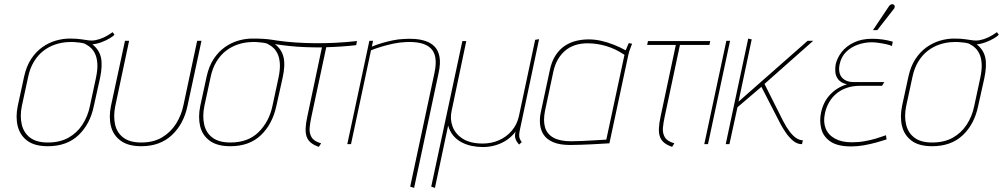

<svg xmlns="http://www.w3.org/2000/svg" viewBox="-20 -699 4863 931"><path d="M535 -531 526 -543Q504 -527 483.5 -517.5Q463 -508 442 -504Q428 -501 412 -503Q396 -505 374 -508.5Q352 -512 318 -512Q285 -512 250.5 -502Q216 -492 185 -470Q154 -448 131 -413Q108 -378 97 -328L66 -185Q55 -131 66 -87Q77 -43 112.5 -16.5Q148 10 212 10Q304 10 360.5 -43.5Q417 -97 435 -185L465 -320Q478 -382 469.5 -420Q461 -458 428 -484Q450 -486 472.5 -494.5Q495 -503 512.5 -513.5Q530 -524 535 -531ZM445 -320 416 -185Q406 -135 379.5 -94.5Q353 -54 311.5 -31Q270 -8 212 -8Q157 -8 126 -31.5Q95 -55 85.5 -95.5Q76 -136 86 -185L116 -324Q125 -368 144.5 -400Q164 -432 190.5 -452.5Q217 -473 248.5 -483.5Q280 -494 313 -495Q327 -496 340.5 -495Q354 -494 366.5 -492.5Q379 -491 389 -488Q392 -486 401.5 -481Q411 -476 422 -465.5Q433 -455 441.5 -437Q450 -419 452 -390.5Q454 -362 445 -320Z M889 -185 957 -501H936L870 -191Q860 -141 834 -99.5Q808 -58 766 -33Q724 -8 665 -8Q610 -8 578.5 -31.5Q547 -55 538 -95.5Q529 -136 539 -185L606 -501H586L518 -185Q507 -131 518 -87Q529 -43 565.5 -16.5Q602 10 665 10Q756 10 813.5 -44Q871 -98 889 -185Z M1562 -470 1490 -133Q1484 -106 1481.5 -80Q1479 -54 1490.5 -34Q1502 -14 1537 -4L1526 13Q1502 5 1487.5 -7Q1473 -19 1467 -36Q1461 -53 1462 -77Q1463 -101 1470 -133L1541 -469Q1500 -469 1460 -470.5Q1420 -472 1383 -476Q1346 -480 1313 -485Q1346 -460 1355 -421Q1364 -382 1350 -320L1320 -185Q1301 -97 1245 -43.5Q1189 10 1097 10Q1033 10 997 -16.5Q961 -43 950.5 -87Q940 -131 951 -185L982 -328Q993 -378 1016 -413Q1039 -448 1070 -470Q1101 -492 1135.5 -502Q1170 -512 1203 -512Q1237 -512 1259 -510.5Q1281 -509 1296.5 -506.5Q1312 -504 1326 -502Q1368 -496 1413 -493Q1458 -490 1506.5 -489.5Q1555 -489 1606 -491.5Q1657 -494 1711 -500L1707 -480Q1672 -476 1635 -473.5Q1598 -471 1562 -470ZM1274 -488Q1264 -491 1251.5 -492.5Q1239 -494 1225.5 -495Q1212 -496 1198 -495Q1165 -494 1133.5 -483.5Q1102 -473 1075.5 -452.5Q1049 -432 1029.5 -400Q1010 -368 1001 -324L971 -185Q961 -136 970 -95.5Q979 -55 1010.5 -31.5Q1042 -8 1097 -8Q1183 -8 1234 -58.5Q1285 -109 1301 -185L1330 -320Q1339 -362 1337 -390.5Q1335 -419 1326.5 -437Q1318 -455 1307 -465.5Q1296 -476 1286.5 -481Q1277 -486 1274 -488Z M2087 -347 1969 206 1988 212 2107 -346Q2117 -393 2111 -424Q2105 -455 2087.5 -473Q2070 -491 2045 -499.5Q2020 -508 1992 -510Q1964 -512 1938 -510Q1912 -509 1885.5 -503.5Q1859 -498 1833 -490.5Q1807 -483 1783 -473L1789 -501H1771L1664 0H1682L1779 -455Q1801 -464 1829 -472.5Q1857 -481 1888 -487.5Q1919 -494 1948 -495Q1989 -497 2019 -490Q2049 -483 2067.5 -466Q2086 -449 2091 -419.5Q2096 -390 2087 -347Z M2501 -70 2594 -509 2575 -506 2496 -135Q2487 -95 2461.5 -65Q2436 -35 2399.5 -19Q2363 -3 2321 -3Q2261 -3 2224.5 -26Q2188 -49 2174.5 -85.5Q2161 -122 2170 -162L2241 -500H2222L2071 206L2089 212L2153 -90Q2161 -62 2177.5 -42Q2194 -22 2217.5 -9.5Q2241 3 2267.5 8.5Q2294 14 2321 14Q2355 14 2385.5 4.5Q2416 -5 2440 -22Q2464 -39 2480 -61Q2475 -41 2479 -28Q2483 -15 2489 -8Q2495 -1 2497 2L2510 -10Q2503 -19 2500 -27.5Q2497 -36 2497.5 -46Q2498 -56 2501 -70Z M3045 -487 3029 -490Q3029 -490 3024 -479Q3019 -468 3014 -455Q2987 -470 2956.5 -482Q2926 -494 2895.5 -501Q2865 -508 2834 -508Q2804 -508 2774.5 -501Q2745 -494 2719 -477Q2693 -460 2673.5 -430Q2654 -400 2645 -354L2603 -158Q2596 -127 2598.5 -98Q2601 -69 2616 -46Q2631 -23 2662.5 -9.5Q2694 4 2745 4Q2767 4 2793 3Q2819 2 2844.5 1Q2870 0 2890.5 -1.5Q2911 -3 2923.5 -3.5Q2936 -4 2935 -4L3027 -434Q3030 -448 3035 -461Q3040 -474 3045 -487ZM2623 -163 2663 -351Q2670 -384 2684.5 -409.5Q2699 -435 2720 -453Q2741 -471 2768.5 -480Q2796 -489 2829 -489Q2853 -489 2875.5 -485.5Q2898 -482 2920 -475.5Q2942 -469 2964 -458.5Q2986 -448 3008 -433L2920 -22Q2921 -22 2904 -21Q2887 -20 2860.5 -18.5Q2834 -17 2804.5 -15.5Q2775 -14 2749 -14Q2696 -14 2664.5 -31Q2633 -48 2623 -81Q2613 -114 2623 -163Z M3203 -133 3277 -481H3420L3424 -500H3122L3118 -481H3257L3183 -133Q3176 -101 3175 -77Q3174 -53 3180 -36Q3186 -19 3200.5 -7Q3215 5 3239 13L3250 -4Q3215 -14 3203.5 -34Q3192 -54 3194.5 -80Q3197 -106 3203 -133Z M3395 0H3413L3520 -501H3502Z M3777 -113 3687 -292 3923 -501H3896L3561 -206L3625 -508L3608 -512L3499 0H3517L3556 -179L3672 -278L3764 -99Q3774 -80 3789.5 -57Q3805 -34 3825 -17Q3845 0 3868 0H3869L3873 -19H3872Q3857 -19 3841 -29.5Q3825 -40 3809 -61Q3793 -82 3777 -113Z M4305 -476 4309 -497Q4285 -504 4260 -507.5Q4235 -511 4209 -511Q4158 -511 4120.5 -493Q4083 -475 4061 -446.5Q4039 -418 4032 -386Q4029 -370 4030.5 -350Q4032 -330 4045 -313.5Q4058 -297 4087 -290Q4039 -276 4005.5 -240.5Q3972 -205 3961 -152Q3953 -114 3962 -76Q3971 -38 4005.5 -13.5Q4040 11 4108 11Q4138 11 4169 5.5Q4200 0 4229 -8Q4258 -16 4279 -23L4276 -43Q4277 -44 4263.5 -39Q4250 -34 4227 -27Q4204 -20 4173.5 -14.5Q4143 -9 4110 -9Q4061 -9 4028.5 -27Q3996 -45 3983.5 -76.5Q3971 -108 3980 -149Q3986 -178 4000 -202.5Q4014 -227 4035.5 -245Q4057 -263 4086 -273Q4115 -283 4151 -283H4257L4268 -301H4120Q4093 -301 4075.5 -312Q4058 -323 4052 -342Q4046 -361 4051 -386Q4059 -424 4083 -447.5Q4107 -471 4140 -482.5Q4173 -494 4208 -494Q4220 -494 4238.5 -491.5Q4257 -489 4275.5 -485Q4294 -481 4305 -476ZM4312 -653Q4316 -657 4317.5 -661.5Q4319 -666 4318 -670.5Q4317 -675 4313 -677Q4310 -679 4305.5 -678.5Q4301 -678 4297 -675.5Q4293 -673 4290 -668L4213 -553H4234Z M4823 -531 4814 -543Q4792 -527 4771.5 -517.5Q4751 -508 4730 -504Q4716 -501 4700 -503Q4684 -505 4662 -508.5Q4640 -512 4606 -512Q4573 -512 4538.5 -502Q4504 -492 4473 -470Q4442 -448 4419 -413Q4396 -378 4385 -328L4354 -185Q4343 -131 4354 -87Q4365 -43 4400.5 -16.5Q4436 10 4500 10Q4592 10 4648.5 -43.5Q4705 -97 4723 -185L4753 -320Q4766 -382 4757.5 -420Q4749 -458 4716 -484Q4738 -486 4760.5 -494.5Q4783 -503 4800.5 -513.5Q4818 -524 4823 -531ZM4733 -320 4704 -185Q4694 -135 4667.5 -94.5Q4641 -54 4599.5 -31Q4558 -8 4500 -8Q4445 -8 4414 -31.5Q4383 -55 4373.5 -95.5Q4364 -136 4374 -185L4404 -324Q4413 -368 4432.5 -400Q4452 -432 4478.5 -452.5Q4505 -473 4536.5 -483.5Q4568 -494 4601 -495Q4615 -496 4628.5 -495Q4642 -494 4654.5 -492.5Q4667 -491 4677 -488Q4680 -486 4689.5 -481Q4699 -476 4710 -465.5Q4721 -455 4729.5 -437Q4738 -419 4740 -390.5Q4742 -362 4733 -320Z"/></svg>

Font: Advent Pro Thin
Style: Italic
Weight: 250
Italic angle: -12°
Version: Version 3.000